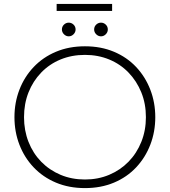

<svg xmlns="http://www.w3.org/2000/svg" viewBox="-20 -950 869 983"><path d="M497 -764Q483 -764 472.5 -774.5Q462 -785 462 -799Q462 -814 472.5 -824Q483 -834 497 -834Q511 -834 521.5 -824Q532 -814 532 -799Q532 -785 521.5 -774.5Q511 -764 497 -764ZM332 -764Q318 -764 307.5 -774.5Q297 -785 297 -799Q297 -814 307.5 -824Q318 -834 332 -834Q346 -834 356.5 -824Q367 -814 367 -799Q367 -785 356.5 -774.5Q346 -764 332 -764ZM415 13Q333 13 266.5 -15Q200 -43 152.5 -93Q105 -143 79.5 -209Q54 -275 54 -350Q54 -425 79.5 -491Q105 -557 152.5 -607Q200 -657 266.5 -685Q333 -713 415 -713Q497 -713 563.5 -685Q630 -657 677 -607Q724 -557 749.5 -491Q775 -425 775 -350Q775 -275 749.5 -209Q724 -143 677 -93Q630 -43 563.5 -15Q497 13 415 13ZM415 -31Q482 -31 539 -55Q596 -79 638 -122Q680 -165 703.5 -223.5Q727 -282 727 -350Q727 -419 703.5 -477Q680 -535 638 -578.5Q596 -622 539 -645.5Q482 -669 415 -669Q347 -669 290 -645.5Q233 -622 191 -578.5Q149 -535 126 -477Q103 -419 103 -350Q103 -282 126 -223.5Q149 -165 191 -122Q233 -79 290 -55Q347 -31 415 -31ZM270 -894V-930H554V-894Z"/></svg>

Font: MuseoModerno Thin ExtraLight
Style: Regular
Weight: 250
Version: Version 1.002